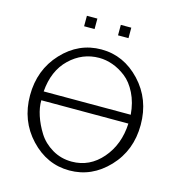

<svg xmlns="http://www.w3.org/2000/svg" viewBox="-127 -989 1037 1116"><g transform="rotate(15 391.5 -430.5)"><path d="M58.1 -346.2Q58.1 -500 156.5 -605.5Q254.9 -710.9 391.1 -710.9Q525.9 -710.9 625 -605.5Q724.1 -500 724.1 -345.9Q724.1 -191.9 625 -87.4Q525.9 17.1 390.9 17.1Q255.9 17.1 157 -88.1Q58.1 -193.4 58.1 -346.2ZM128.9 -335Q127.9 -293 144 -243.9Q160.2 -194.8 190.2 -147Q220.2 -99.1 273.2 -67.6Q326.2 -36.1 391.1 -36.1Q499 -36.1 573 -122.1Q647 -208 652.8 -335ZM128.9 -388.2H652.8Q647 -460 619.4 -515.4Q591.8 -570.8 553 -600.8Q514.2 -630.9 473.1 -645.5Q432.1 -660.2 391.1 -660.2Q290 -660.2 214.4 -587.6Q138.7 -515.1 128.9 -388.2ZM257.8 -814.9V-877.9H320.8V-814.9ZM461.9 -814.9V-877.9H524.9V-814.9Z"/></g></svg>

Font: CMU Bright
Style: Roman
Weight: 500
Version: Version 0.7.0